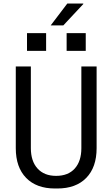

<svg xmlns="http://www.w3.org/2000/svg" viewBox="-20 -1065 640 1095"><path d="M293 10Q188 10 129 -50.5Q70 -111 70 -220V-686H156V-220Q156 -146 194 -104Q232 -62 300 -62Q369 -62 406.5 -104Q444 -146 444 -220V-686H531V-220Q531 -111 472 -50.5Q413 10 307 10ZM269 -920 364 -1045H455V-1042L341 -920ZM134 -775V-876H243V-775ZM360 -775V-876H469V-775Z"/></svg>

Font: Chivo Mono Light
Style: Regular
Weight: 300
Monospace: yes
Designer: Hector Gatti
Foundry: Omnibus-Type
Version: Version 1.008